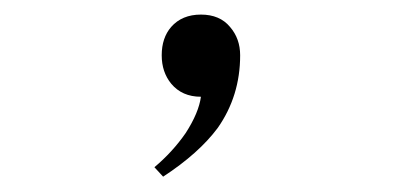

<svg xmlns="http://www.w3.org/2000/svg" viewBox="-20 -129 540 258"><path d="M187.5 95.7 199.2 108.4Q247.1 77.1 272.5 43Q302.7 0 302.7 -54.7Q302.7 -77.1 289.1 -92.8Q275.4 -109.4 250 -109.4Q224.6 -109.4 210 -92.8Q197.3 -78.1 197.3 -54.7Q197.3 -32.2 210 -16.6Q224.6 1 250 1Q247.1 22.5 229.5 49.8Q211.9 75.2 187.5 95.7Z"/></svg>

Font: GulimChe
Style: Regular
Weight: 400
Monospace: yes
Version: Version 2.21